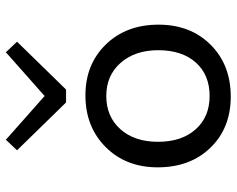

<svg xmlns="http://www.w3.org/2000/svg" viewBox="-96 -695 806 654"><g transform="rotate(-90 307.0 -368.0)"><path d="M550 -231Q550 -122 481.5 -53.5Q413 15 305 15Q198 15 131 -54Q64 -123 64 -234Q64 -342 133 -411Q202 -480 309 -480Q415 -480 482.5 -410.5Q550 -341 550 -231ZM151 -233Q151 -152 193.5 -104.5Q236 -57 307 -57Q379 -57 421 -104Q463 -151 463 -232Q463 -311 420 -360Q377 -409 307 -409Q237 -409 194 -361Q151 -313 151 -233ZM456 -751 492 -713 329 -546H285L122 -713L158 -751L307 -619Z"/></g></svg>

Font: Intel One Mono
Style: Regular
Weight: 400
Monospace: yes
Designer: Fred Shallcrass
Foundry: Frere-Jones Type LLC
Version: Version 1.400;hotconv 1.1.0;makeotfexe 2.6.0;FJTRelease1.4